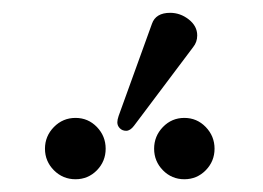

<svg xmlns="http://www.w3.org/2000/svg" viewBox="-20 -806 408 298"><path d="M244.1 -786.1Q259.8 -786.1 272.9 -775.9Q286.1 -765.6 286.1 -751Q286.1 -740.7 279.8 -732.9L188 -610.8Q182.1 -603 175.8 -603Q169.9 -603 166 -606.9Q162.1 -610.8 162.1 -616.2Q162.1 -620.1 164.1 -626L215.8 -769Q221.7 -786.1 244.1 -786.1ZM63.7 -541.7Q49.8 -555.7 49.8 -575.2Q49.8 -594.7 63.7 -608.9Q77.6 -623 97.2 -623Q116.7 -623 130.4 -608.9Q144 -594.7 144 -575.2Q144 -555.7 130.4 -541.7Q116.7 -527.8 97.2 -527.8Q77.6 -527.8 63.7 -541.7ZM232.9 -541.7Q219.2 -555.7 219.2 -575.2Q219.2 -594.7 232.9 -608.9Q246.6 -623 266.1 -623Q285.6 -623 299.3 -608.9Q313 -594.7 313 -575.2Q313 -555.7 299.3 -541.7Q285.6 -527.8 266.1 -527.8Q246.6 -527.8 232.9 -541.7Z"/></svg>

Font: Linux Libertine G
Style: Regular
Weight: 400
Designer: Philipp H. Poll
Foundry: Philipp H. Poll
Version: Version 4.7.5